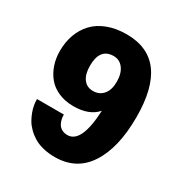

<svg xmlns="http://www.w3.org/2000/svg" viewBox="-176 -882 978 1028"><g transform="rotate(30 313.0 -368.0)"><path d="M305.7 13.2Q266.1 13.2 232.7 4.6Q199.2 -3.9 175.5 -18.3Q151.9 -32.7 132.8 -51.8Q113.8 -70.8 102.3 -90.8Q90.8 -110.8 83 -132.3Q75.2 -153.8 72.3 -171.4Q69.3 -189 69.3 -204.6V-208.5H235.4V-204.6Q235.4 -191.9 238.3 -179.2Q241.2 -166.5 248.5 -153.1Q255.9 -139.6 270.8 -131.1Q285.6 -122.6 306.2 -122.6Q392.1 -122.6 401.4 -327.6Q353.5 -272.5 256.3 -272.5Q205.1 -272.5 164.1 -290.3Q123 -308.1 97.9 -338.9Q72.8 -369.6 59.6 -408.9Q46.4 -448.2 46.4 -493.2Q46.4 -548.3 63.2 -594.7Q80.1 -641.1 112.8 -675.8Q145.5 -710.4 196.8 -729.7Q248 -749 313 -749Q579.1 -749 579.1 -390.1Q579.1 -201.7 509.3 -94.2Q439.5 13.2 305.7 13.2ZM306.2 -395.5Q345.7 -395.5 369.4 -423.3Q393.1 -451.2 393.1 -502Q393.1 -552.7 370.4 -583Q347.7 -613.3 310.5 -613.3Q225.6 -613.3 225.6 -504.9Q225.6 -452.6 247.1 -424.1Q268.6 -395.5 306.2 -395.5Z"/></g></svg>

Font: Epilogue ExtraBold
Style: Regular
Weight: 800
Designer: Tyler Finck
Foundry: Etcetera Type Co
Version: Version 2.112